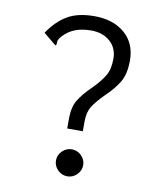

<svg xmlns="http://www.w3.org/2000/svg" viewBox="-78 -726 656 799"><g transform="rotate(10 250.0 -327.0)"><path d="M226 -226Q226 -275 244 -305Q262 -335 297 -369Q331 -403 348 -431Q365 -459 365 -504Q365 -549 334 -576.5Q303 -604 254 -604Q216 -604 187 -593Q158 -582 136 -558Q126 -547 123.5 -540Q121 -533 122 -523L118 -517L110 -523L64 -561Q99 -613 143 -639Q187 -665 257 -665Q337 -665 385.5 -623Q434 -581 434 -509Q434 -452 414 -418Q394 -384 356 -348Q323 -315 307.5 -290Q292 -265 292 -226V-185H226ZM203 -46Q203 -69 220 -86Q237 -103 261 -103Q284 -103 301 -86Q318 -69 318 -46Q318 -23 301 -6Q284 11 261 11Q237 11 220 -6Q203 -23 203 -46Z"/></g></svg>

Font: Vazir Code FD
Style: Code-FD
Weight: 400
Foundry: DejaVu fonts team - Redesigned by Saber Rastikerdar
Version: Version 1.1.2